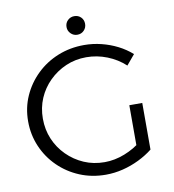

<svg xmlns="http://www.w3.org/2000/svg" viewBox="-93 -950 940 1038"><g transform="rotate(-10 376.5 -431.0)"><path d="M621 -555Q579 -594 523.5 -616Q468 -638 409 -638Q349 -638 297 -615.5Q245 -593 205 -553.5Q165 -514 143 -462.5Q121 -411 121 -351Q121 -291 143 -239Q165 -187 205 -147Q245 -107 297 -84.5Q349 -62 410 -62Q465 -62 520 -83.5Q575 -105 618 -141L665 -86Q631 -59 588 -38Q545 -17 498.5 -5.5Q452 6 405 6Q328 6 262 -21.5Q196 -49 146 -98Q96 -147 68 -212Q40 -277 40 -351Q40 -425 68.5 -489Q97 -553 147.5 -602Q198 -651 265 -678Q332 -705 409 -705Q457 -705 503.5 -693.5Q550 -682 591.5 -661Q633 -640 667 -610ZM594 -342H665V-86H594ZM384 -868Q406 -868 420.5 -853.5Q435 -839 435 -817Q435 -796 420.5 -781Q406 -766 384 -766Q363 -766 348 -781Q333 -796 333 -817Q333 -839 348 -853.5Q363 -868 384 -868Z"/></g></svg>

Font: Alexandria Light
Style: Regular
Weight: 300
Designer: Mohamed Gaber
Foundry: Kief Type Foundry
Version: Version 5.100